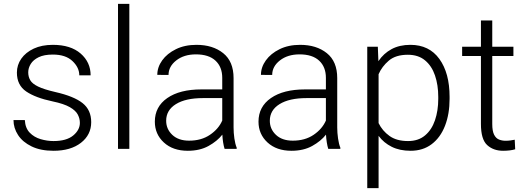

<svg xmlns="http://www.w3.org/2000/svg" viewBox="-20 -770 2720 993"><path d="M393.1 -134.8Q393.1 -156.7 382.3 -177.5Q371.6 -198.2 341.1 -215.8Q310.5 -233.4 252 -245.6Q163.6 -264.2 115.5 -296.9Q67.4 -329.6 67.4 -394.5Q67.4 -434.1 90.1 -466.6Q112.8 -499 154.5 -518.6Q196.3 -538.1 253.4 -538.1Q345.2 -538.1 397 -493.2Q448.7 -448.2 448.7 -380.4H390.1Q390.1 -420.9 354.7 -454.3Q319.3 -487.8 253.4 -487.8Q208 -487.8 179.9 -474.1Q151.9 -460.4 138.9 -439.2Q126 -418 126 -396Q126 -373 136.5 -355Q147 -336.9 177.2 -322.3Q207.5 -307.6 266.6 -293.9Q362.8 -272 407.2 -236.6Q451.7 -201.2 451.7 -138.2Q451.7 -72.8 398.7 -31.5Q345.7 9.8 256.8 9.8Q189.9 9.8 143.6 -12.7Q97.2 -35.2 73.5 -71.5Q49.8 -107.9 49.8 -148.9H108.4Q110.8 -107.4 133.8 -83.7Q156.7 -60.1 190.2 -50.3Q223.6 -40.5 256.8 -40.5Q323.7 -40.5 358.4 -69.1Q393.1 -97.7 393.1 -134.8Z M648.9 -750V0H590.3V-750Z M1141.6 0Q1137.2 -13.7 1134 -33.4Q1130.9 -53.2 1129.9 -73.7Q1103.5 -40 1058.6 -15.1Q1013.7 9.8 951.2 9.8Q874 9.8 827.4 -33.2Q780.8 -76.2 780.8 -140.6Q780.8 -218.3 845.2 -262.9Q909.7 -307.6 1021.5 -307.6H1129.4V-367.2Q1129.4 -423.8 1094.5 -456.3Q1059.6 -488.8 993.2 -488.8Q931.6 -488.8 891.6 -457.5Q851.6 -426.3 851.6 -382.3L793.5 -382.8Q793.5 -422.4 818.8 -457.8Q844.2 -493.2 889.9 -515.6Q935.5 -538.1 996.1 -538.1Q1080.6 -538.1 1134.3 -495.1Q1188 -452.1 1188 -366.2V-110.8Q1188 -83.5 1192.1 -54.2Q1196.3 -24.9 1204.1 -6.3V0ZM958 -42.5Q1021.5 -42.5 1065.9 -72.8Q1110.4 -103 1129.4 -146.5V-262.7H1029.8Q939.9 -262.7 889.6 -231.4Q839.4 -200.2 839.4 -145.5Q839.4 -102.5 871.1 -72.5Q902.8 -42.5 958 -42.5Z M1677.7 0Q1673.3 -13.7 1670.2 -33.4Q1667 -53.2 1666 -73.7Q1639.6 -40 1594.7 -15.1Q1549.8 9.8 1487.3 9.8Q1410.2 9.8 1363.5 -33.2Q1316.9 -76.2 1316.9 -140.6Q1316.9 -218.3 1381.3 -262.9Q1445.8 -307.6 1557.6 -307.6H1665.5V-367.2Q1665.5 -423.8 1630.6 -456.3Q1595.7 -488.8 1529.3 -488.8Q1467.8 -488.8 1427.7 -457.5Q1387.7 -426.3 1387.7 -382.3L1329.6 -382.8Q1329.6 -422.4 1355 -457.8Q1380.4 -493.2 1426 -515.6Q1471.7 -538.1 1532.2 -538.1Q1616.7 -538.1 1670.4 -495.1Q1724.1 -452.1 1724.1 -366.2V-110.8Q1724.1 -83.5 1728.3 -54.2Q1732.4 -24.9 1740.2 -6.3V0ZM1494.1 -42.5Q1557.6 -42.5 1602.1 -72.8Q1646.5 -103 1665.5 -146.5V-262.7H1565.9Q1476.1 -262.7 1425.8 -231.4Q1375.5 -200.2 1375.5 -145.5Q1375.5 -102.5 1407.2 -72.5Q1439 -42.5 1494.1 -42.5Z M2305.2 -269V-258.8Q2305.2 -180.2 2281.5 -119.4Q2257.8 -58.6 2212.6 -24.4Q2167.5 9.8 2103.5 9.8Q2047.4 9.8 2006.1 -10.7Q1964.8 -31.2 1938 -67.4V203.1H1879.4V-528.3H1934.1L1937 -453.6Q1963.9 -493.7 2005.1 -515.9Q2046.4 -538.1 2102.5 -538.1Q2199.7 -538.1 2252.4 -465.1Q2305.2 -392.1 2305.2 -269ZM2246.6 -258.8V-269Q2246.6 -330.6 2229.7 -379.9Q2212.9 -429.2 2178 -458Q2143.1 -486.8 2089.4 -486.8Q2026.4 -486.8 1990.7 -456.3Q1955.1 -425.8 1938 -386.2V-133.3Q1957.5 -93.3 1994.4 -66.9Q2031.2 -40.5 2090.3 -40.5Q2143.6 -40.5 2178.2 -69.6Q2212.9 -98.6 2229.7 -148.2Q2246.6 -197.8 2246.6 -258.8Z M2635.3 -528.3V-480.5H2525.9V-128.9Q2525.9 -92.3 2535.4 -73.5Q2544.9 -54.7 2560.8 -48.3Q2576.7 -42 2594.7 -42Q2607.9 -42 2620.1 -43.7Q2632.3 -45.4 2642.1 -47.4L2644.5 2Q2619.1 9.8 2582 9.8Q2531.7 9.8 2499.5 -19.8Q2467.3 -49.3 2467.3 -128.9V-480.5H2370.1V-528.3H2467.3V-664.1H2525.9V-528.3Z"/></svg>

Font: Vazirmatn RD FD ExtraLight
Style: Regular
Weight: 200
Designer: Saber Rastikerdar
Foundry: Saber Rastikerdar
Version: Version 33.003